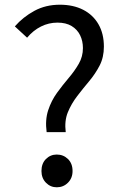

<svg xmlns="http://www.w3.org/2000/svg" viewBox="-20 -782 514 815"><path d="M178 -221Q171 -273 184.5 -314Q198 -355 222 -388Q246 -421 271.5 -451Q297 -481 314.5 -511.5Q332 -542 332 -578Q332 -608 320 -632.5Q308 -657 284 -671.5Q260 -686 224 -686Q187 -686 154 -669.5Q121 -653 95 -622L43 -670Q78 -710 126 -736Q174 -762 234 -762Q291 -762 333 -740.5Q375 -719 398 -679Q421 -639 421 -584Q421 -539 403 -504Q385 -469 359 -438Q333 -407 308 -374.5Q283 -342 268 -305.5Q253 -269 259 -221ZM221 13Q194 13 175 -6.5Q156 -26 156 -56Q156 -88 175 -107Q194 -126 221 -126Q249 -126 268.5 -107Q288 -88 288 -56Q288 -26 268.5 -6.5Q249 13 221 13Z"/></svg>

Font: Noto Sans TC
Style: Regular
Weight: 400
Designer: Ryoko NISHIZUKA  (kana, bopomofo & ideographs); Paul D. Hunt (Latin, Greek & Cyrillic); Sandoll Communications , Soo-you
Foundry: Adobe
Version: Version 2.004-H2;hotconv 1.0.118;makeotfexe 2.5.65603